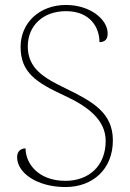

<svg xmlns="http://www.w3.org/2000/svg" viewBox="-20 -744 525 774"><path d="M244 10C354 10 435 -62 435 -178C435 -289 355 -334 244 -388C159 -429 92 -467 92 -557C92 -640 153 -699 246 -699C343 -699 381 -634 381 -574C405 -575 414 -587 414 -609C414 -667 342 -724 246 -724C139 -724 63 -652 63 -555C63 -451 127 -411 239 -359C339 -313 406 -258 406 -176C406 -75 338 -15 244 -15C134 -15 83 -85 83 -146C58 -145 49 -129 49 -110C49 -48 128 10 244 10Z"/></svg>

Font: Noto Serif SemiCondensed Thin
Style: Regular
Weight: 100
Width: 4
Designer: Monotype Design Team
Foundry: Monotype Imaging Inc.
Version: Version 2.015